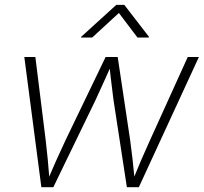

<svg xmlns="http://www.w3.org/2000/svg" viewBox="-20 -778 847 798"><path d="M151.9 0 81.1 -541H127L169.9 -195.3Q174.3 -156.7 178.5 -115.5Q182.6 -74.2 186 -27.3H177.7Q196.8 -73.2 215.3 -114.5Q233.9 -155.8 252.4 -195.3L418.9 -541H469.2L521 -195.3Q526.4 -156.7 531 -115.5Q535.6 -74.2 540 -27.3H531.2Q549.8 -73.2 567.6 -114.5Q585.4 -155.8 603.5 -195.3L760.3 -541H806.6L557.1 0H507.3L451.7 -362.8Q448.7 -387.2 445.6 -411.9Q442.4 -436.5 439.5 -462.4Q436.5 -488.3 433.6 -514.6H445.8Q434.6 -488.3 422.9 -462.6Q411.1 -437 399.9 -412.1Q388.7 -387.2 377.4 -362.8L201.7 0ZM363.3 -622.1H316.4L317.4 -625L463.4 -757.8H496.6L599.1 -625L598.6 -622.1H551.3L474.1 -724.1Z"/></svg>

Font: Inter 17pt ExtraLight
Style: Italic
Weight: 250
Italic angle: -9.3988°
Version: Version 4.001;git-66647c0bb